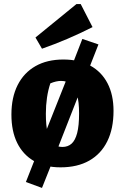

<svg xmlns="http://www.w3.org/2000/svg" viewBox="-20 -808 598 942"><path d="M247 -39 186 114 107 85 170 -75ZM277 13Q200 13 146.5 -18Q93 -49 64.5 -106.5Q36 -164 36 -246Q36 -330 66.5 -390.5Q97 -451 154 -483.5Q211 -516 291 -516Q368 -516 423 -486Q478 -456 507.5 -399.5Q537 -343 537 -264Q537 -177 506.5 -115Q476 -53 418 -20Q360 13 277 13ZM286 -87Q313 -87 331 -103Q349 -119 358.5 -155Q368 -191 368 -252Q368 -308 358 -343Q348 -378 329 -394.5Q310 -411 279 -411Q256 -411 227 -399Q216 -366 210.5 -328.5Q205 -291 205 -250Q205 -191 214 -155Q223 -119 241 -103Q259 -87 286 -87ZM323 -460 384 -617 463 -590 399 -427ZM170 -75 323 -460 399 -427 247 -39ZM186 -569 154 -624 355 -788H376L434 -675Q373 -644 311 -617.5Q249 -591 186 -569Z"/></svg>

Font: Piazzolla Thin Black
Style: Regular
Weight: 900
Version: Version 2.005